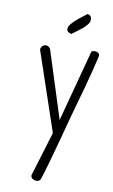

<svg xmlns="http://www.w3.org/2000/svg" viewBox="-164 -862 732 1249"><g transform="rotate(15 201.5 -238.0)"><path d="M243.2 1 27.3 -490.2Q19.5 -502 23.4 -514.2Q27.3 -526.4 37.1 -533.2Q46.9 -540 60.1 -538.6Q73.2 -537.1 84 -522.5L263.7 -92.8L348.6 -578.1Q354.5 -581.1 362.8 -583Q371.1 -585 379.4 -584Q387.7 -583 394.5 -578.1Q401.4 -573.2 403.3 -562.5Q398.4 -523.4 388.7 -462.9Q378.9 -402.3 367.2 -338.4Q355.5 -274.4 344.2 -216.3Q333 -158.2 327.1 -124Q323.2 -103.5 317.4 -68.8Q311.5 -34.2 304.2 6.8Q296.9 47.9 288.6 92.3Q280.3 136.7 272.9 177.7Q265.6 218.8 258.3 252.4Q251 286.1 246.1 306.6Q244.1 318.4 234.4 324.2Q224.6 330.1 212.9 329.1Q201.2 328.1 190.9 321.3Q180.7 314.5 179.7 301.8ZM191.4 -652.3Q162.1 -658.2 159.2 -674.8Q156.2 -691.4 170.4 -712.4Q184.6 -733.4 209.5 -757.8Q234.4 -782.2 259.8 -804.7Q277.3 -804.7 284.2 -794.9Q291 -785.2 291 -772.5V-764.6Q289.1 -752 277.8 -736.8Q266.6 -721.7 251.5 -706.5Q236.3 -691.4 219.7 -677.2Q203.1 -663.1 191.4 -652.3Z"/></g></svg>

Font: Shadows Into Light Two
Style: Regular
Weight: 400
Designer: Kimberly Geswein
Foundry: Kimberly Geswein
Version: Version 1.003 2012